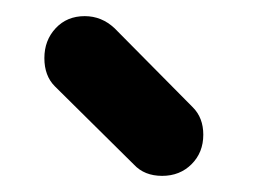

<svg xmlns="http://www.w3.org/2000/svg" viewBox="-20 -801 313 238"><path d="M181 -583Q159 -583 146 -597L48 -694Q35 -707 35 -729Q35 -751 49 -766Q63 -781 85 -781Q106 -781 122 -766L219 -668Q232 -655 232 -634Q232 -612 217.5 -597.5Q203 -583 181 -583Z"/></svg>

Font: Comfortaa
Style: Bold
Weight: 700
Designer: Johan Aakerlund
Foundry: Johan Aakerlund
Version: Version 3.104; ttfautohint (v1.8.1.43-b0c9)